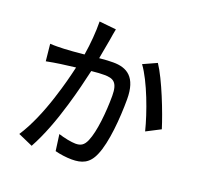

<svg xmlns="http://www.w3.org/2000/svg" viewBox="-141 -949 1182 1142"><g transform="rotate(20 450.0 -378.5)"><path d="M354 -501C388 -505 416 -506 435 -506C492 -506 522 -491 522 -405C522 -301 509 -174 482 -112C466 -73 445 -63 413 -63C388 -63 340 -72 304 -84L318 19C347 27 390 33 424 33C487 33 533 16 562 -53C599 -137 612 -298 612 -416C612 -556 547 -594 460 -594C439 -594 409 -593 372 -589C373 -590 373 -592 373 -594L377 -616C384 -654 390 -690 395 -715C398 -737 403 -763 407 -784L300 -795C301 -730 295 -654 283 -580C231 -575 186 -571 157 -570C127 -569 100 -568 69 -570L80 -463C105 -468 145 -475 168 -478C189 -481 221 -485 262 -490C249 -433 231 -362 207 -289L204 -279C172 -180 130 -79 80 -3L173 38C221 -49 261 -157 292 -262L295 -272C320 -355 339 -436 354 -501ZM867 -319C838 -413 766 -599 710 -682L624 -643C687 -558 752 -379 778 -273L867 -319Z"/></g></svg>

Font: Glow Sans SC Condensed Medium
Style: Regular
Weight: 600
Width: 3
Designer: Ryoko NISHIZUKA (kana, bopomofo & ideographs); Paul D. Hunt (Latin, Greek & Cyrillic); Sandoll Communications, Soo-young
Version: Version 0.93